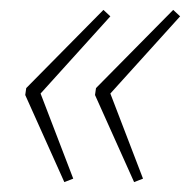

<svg xmlns="http://www.w3.org/2000/svg" viewBox="-20 -448 384 388"><path d="M110 -80 128 -87 62 -259 203 -415 189 -428 33 -270 31 -256ZM251 -80 269 -87 203 -259 344 -415 330 -428 174 -270 172 -256Z"/></svg>

Font: Noto Sans ExtraCondensed Thin
Style: Italic
Weight: 100
Width: 2
Italic angle: -12°
Designer: Monotype Design Team
Foundry: Monotype Imaging Inc.
Version: Version 2.013